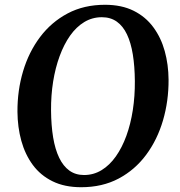

<svg xmlns="http://www.w3.org/2000/svg" viewBox="-20 -773 751 803"><path d="M319.5 10Q250 10 199.8 -14.8Q149.5 -39.5 117.2 -83.2Q85 -127 69.2 -184Q53.5 -241 53 -305.5Q52.5 -394.5 76.5 -475Q100.5 -555.5 147.5 -618Q194.5 -680.5 262.8 -716.8Q331 -753 419 -753Q488.5 -753 538.8 -728Q589 -703 621.2 -659.2Q653.5 -615.5 669 -559.2Q684.5 -503 685 -440Q685.5 -351 661.8 -269.8Q638 -188.5 591.2 -125.5Q544.5 -62.5 476.2 -26.2Q408 10 319.5 10ZM331.5 -41Q371.5 -41 405 -61.5Q438.5 -82 464.5 -118.8Q490.5 -155.5 508.5 -205Q526.5 -254.5 535.5 -312.8Q544.5 -371 544 -434Q543.5 -496 535.5 -545.2Q527.5 -594.5 511 -629.2Q494.5 -664 468.5 -682.5Q442.5 -701 406 -701Q366 -701 332.5 -680.8Q299 -660.5 273.2 -624Q247.5 -587.5 229.5 -538.5Q211.5 -489.5 202.2 -431.8Q193 -374 193.5 -311Q194 -248.5 202.2 -198.5Q210.5 -148.5 227.5 -113.2Q244.5 -78 270.2 -59.5Q296 -41 331.5 -41Z"/></svg>

Font: Merriweather 36pt SemiBold
Style: Italic
Weight: 600
Italic angle: -7.8°
Version: Version 2.101